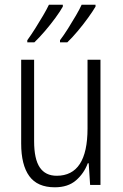

<svg xmlns="http://www.w3.org/2000/svg" viewBox="-20 -786 521 816"><path d="M407 -532V0H363L357 -92H353Q337 -49 303 -19.5Q269 10 213 10Q139 10 104.5 -37.5Q70 -85 70 -176V-532H125V-186Q125 -110 149 -74.5Q173 -39 221 -39Q352 -39 352 -240V-532ZM386 -758Q375 -739 354.5 -710.5Q334 -682 310 -653.5Q286 -625 266 -606H235V-615Q251 -636 269 -664.5Q287 -693 303 -720.5Q319 -748 327 -766H386ZM247 -758Q236 -738 215.5 -710Q195 -682 171 -654Q147 -626 126 -606H96V-615Q112 -637 130 -665.5Q148 -694 163.5 -720.5Q179 -747 188 -766H247Z"/></svg>

Font: Noto Sans Devanagari UI Condensed Light
Style: Regular
Weight: 300
Width: 3
Designer: Jelle Bosma - Monotype Design Team
Foundry: Monotype Imaging Inc.
Version: Version 2.004; ttfautohint (v1.8.4.7-5d5b)